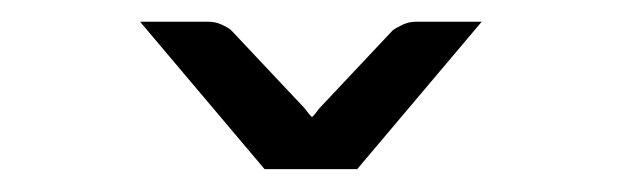

<svg xmlns="http://www.w3.org/2000/svg" viewBox="-20 -736 560 172"><path d="M411.5 -716.5 300 -584.5H217L105.5 -716.5H167Q173 -716.5 178.5 -714Q184 -711.5 187 -709L251 -641Q253.5 -638.5 255.2 -636Q257 -633.5 259.5 -631Q262 -633.5 263.8 -636Q265.5 -638.5 268 -641L332 -709Q335.5 -711.5 341 -714Q346.5 -716.5 352 -716.5Z"/></svg>

Font: Lato
Style: Regular
Weight: 400
Designer: Lukasz Dziedzic with Adam Twardoch and Botio Nikoltchev
Foundry: tyPoland Lukasz Dziedzic
Version: Version 2.015; 2015-08-06; http://www.latofonts.com/